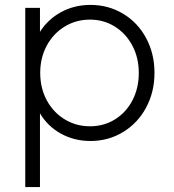

<svg xmlns="http://www.w3.org/2000/svg" viewBox="-20 -563 711 783"><path d="M83 -531H143V-433Q175 -484 229 -513.5Q283 -543 349 -543Q422 -543 482 -507Q542 -471 576 -407.5Q610 -344 610 -266Q610 -188 576 -124.5Q542 -61 482 -24.5Q422 12 349 12Q283 12 228.5 -18Q174 -48 143 -101V200H83ZM347 -48Q404 -48 449.5 -76.5Q495 -105 520.5 -154.5Q546 -204 546 -266Q546 -327 520 -376.5Q494 -426 448.5 -454.5Q403 -483 347 -483Q290 -483 243.5 -454.5Q197 -426 170.5 -376.5Q144 -327 144 -266Q144 -204 170.5 -154.5Q197 -105 243.5 -76.5Q290 -48 347 -48Z"/></svg>

Font: Evergrow Sans
Style: Light
Weight: 300
Foundry: 10Web
Version: Version 1.000